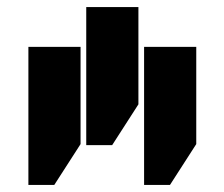

<svg xmlns="http://www.w3.org/2000/svg" viewBox="-20 -734 630 541"><path d="M223 -325V-714H370V-440L296 -325ZM60 -213V-602H207V-328L133 -213ZM386 -213V-602H533V-328L459 -213Z"/></svg>

Font: Noto Sans Hebrew SemiCondensed
Style: Bold
Weight: 700
Width: 4
Designer: Monotype Design Team
Foundry: Monotype Imaging Inc.
Version: Version 2.004; ttfautohint (v1.8.4.7-5d5b)